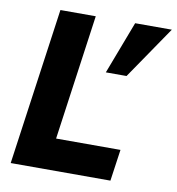

<svg xmlns="http://www.w3.org/2000/svg" viewBox="-79 -768 775 840"><g transform="rotate(10 308.5 -348.5)"><path d="M24 0 122 -697H279L201 -140H487L467 0ZM365 -463 454 -697H617L457 -463Z"/></g></svg>

Font: Hanken Grotesk Black
Style: Italic
Weight: 900
Italic angle: -8°
Designer: Alfredo Marco Pradil
Foundry: Hanken Design Co.
Version: Version 3.013